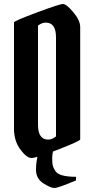

<svg xmlns="http://www.w3.org/2000/svg" viewBox="-20 -790 471 960"><path d="M50 -146V-678Q50 -685 164 -727.5Q278 -770 295 -770Q312 -770 346.5 -729Q381 -688 381 -655V-93Q381 -85 271.5 -42.5Q162 0 137.5 0Q113 0 81.5 -43Q50 -86 50 -146ZM221 -92Q240 -92 260 -108V-603Q260 -677 209 -677Q189 -677 170 -662V-166Q170 -92 221 -92ZM260 -83Q241 -30 241 -2Q241 26 243.5 37Q246 48 256 64Q274 94 360 94V112Q271 150 252 150Q233 150 196.5 126.5Q160 103 160 59Q160 16 172 -24L176 -38Z"/></svg>

Font: Pirata One
Style: Regular
Weight: 400
Designer: Rodrigo Fuenzalida, Nicolas Massi
Foundry: Rodrigo Fuenzalida, Nicolas Massi
Version: Version 1.001